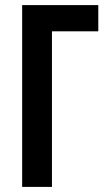

<svg xmlns="http://www.w3.org/2000/svg" viewBox="-20 -734 420 754"><path d="M67 0V-714H366V-611H184V0Z"/></svg>

Font: Noto Sans ExtraCondensed SemiBold
Style: Regular
Weight: 600
Width: 2
Designer: Monotype Design Team
Foundry: Monotype Imaging Inc.
Version: Version 2.013; ttfautohint (v1.8.4.7-5d5b)